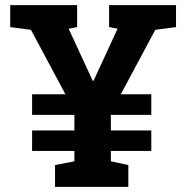

<svg xmlns="http://www.w3.org/2000/svg" viewBox="-20 -731 724 751"><path d="M668.5 -625 587.4 -614.3 452.6 -362.3H571.8V-281.7H413.6V-220.7H571.8V-140.6H413.6V-100.1L481.9 -85.4V0H195.3V-85.4L271 -100.1V-140.6H105.5V-220.7H271V-281.7H105.5V-362.3H235.8L101.1 -614.3L20 -625V-710.9H281.7V-625L248.5 -618.7L342.8 -414.6H345.7L439.9 -618.7L406.7 -625V-710.9H668.5Z"/></svg>

Font: TypoPRO Roboto Slab
Style: Bold
Weight: 700
Designer: Google
Version: Version 1.100263; 2013; ttfautohint (v0.94.20-1c74) -l 8 -r 